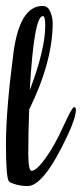

<svg xmlns="http://www.w3.org/2000/svg" viewBox="-20 -620 275 645"><path d="M73 5Q51 5 32.5 -0.5Q14 -6 10 -11Q0 -23 0 -135.5Q0 -248 25 -441Q46 -600 123 -600Q141 -600 149 -580.5Q157 -561 157 -543Q157 -413 78 -252Q75 -169 75 -107.5Q75 -46 86 -46Q103 -47 133 -88.5Q163 -130 192.5 -195Q222 -260 228.5 -260Q235 -260 235 -252Q235 -224 206 -163Q127 5 73 5ZM132 -534Q132 -566 124 -566Q94 -566 80 -317Q132 -454 132 -534Z"/></svg>

Font: Cookie
Style: Regular
Weight: 400
Designer: Ania Kruk
Foundry: Ania Kruk
Version: Version 1.004